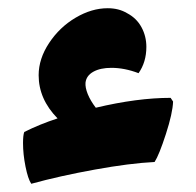

<svg xmlns="http://www.w3.org/2000/svg" viewBox="-20 -392 477 467"><path d="M401 -145Q400 -117 383.5 -66Q367 -15 356 2Q296 5 210.5 20.5Q125 36 56 55Q48 43 42 13Q36 -17 36 -44Q36 -63 39 -71Q77 -90 120 -104Q74 -151 74 -209Q74 -249 99.5 -287.5Q125 -326 164 -349Q203 -372 242 -372Q269 -372 289 -360Q312 -348 324 -326Q336 -304 336 -278Q336 -241 317 -214Q283 -227 251 -227Q224 -227 207 -217.5Q190 -208 188 -191Q187 -179 193.5 -163Q200 -147 213 -130Q314 -154 395 -154Z"/></svg>

Font: Lalezar
Style: Bold
Weight: 700
Designer: Borna Izadpanah
Foundry: Borna Izadpanah
Version: Version 1.003;January 24, 2021;FontCreator 13.0.0.2683 64-bi